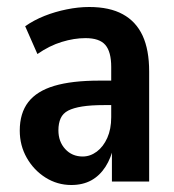

<svg xmlns="http://www.w3.org/2000/svg" viewBox="-20 -519 498 549"><path d="M184 10Q144 10 110.2 -11.2Q76.5 -32.5 56.5 -67.8Q36.5 -103 36.5 -145.5Q36.5 -195.5 60.8 -227Q85 -258.5 135.2 -273.5Q185.5 -288.5 264.5 -288.5H310.5V-218.5H278Q240 -218.5 215 -214.5Q190 -210.5 175 -202.8Q160 -195 153.5 -180.8Q147 -166.5 147 -146.5Q147 -114 166.5 -92.8Q186 -71.5 216.5 -71.5Q238 -71.5 256.8 -85.5Q275.5 -99.5 286.8 -124.8Q298 -150 298 -184V-327.5Q298 -371 281.2 -390.5Q264.5 -410 224.5 -410Q192 -410 156.8 -399.2Q121.5 -388.5 87 -364.5L52 -444Q77 -461.5 107.2 -473.5Q137.5 -485.5 170.8 -492.2Q204 -499 235 -499Q293.5 -499 331.2 -478.2Q369 -457.5 387.8 -417Q406.5 -376.5 406.5 -314.5V0H300V-103H305.5Q298 -67.5 281.5 -42Q265 -16.5 240.8 -3.2Q216.5 10 184 10Z"/></svg>

Font: Nunito Sans 12pt ExtraLight Condensed
Style: Regular
Weight: 200
Width: 3
Version: Version 3.101;gftools[0.9.27]